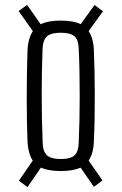

<svg xmlns="http://www.w3.org/2000/svg" viewBox="-20 -789 499 783"><path d="M92 -26 57 -52 113.5 -134Q104 -148.5 98.5 -169.2Q93 -190 92 -216.5Q90.5 -250 89.8 -294.8Q89 -339.5 89 -389Q89 -438.5 89.8 -487.5Q90.5 -536.5 92 -579Q93 -606 98.5 -626.5Q104 -647 114 -662L56 -744L90.5 -769L146 -690Q176 -705 227.5 -705Q279.5 -705 309 -690.5L365.5 -768.5L400 -743L341.5 -662Q352 -646.5 357.2 -626Q362.5 -605.5 363 -579Q364.5 -541 365.5 -496Q366.5 -451 366.5 -403Q366.5 -355 365.8 -307.5Q365 -260 363 -216.5Q362.5 -190 357 -169.5Q351.5 -149 341.5 -134L398 -53L363 -27L308.5 -105.5Q279 -91.5 227.5 -91.5Q177.5 -91.5 147 -105.5ZM227.5 -140.5Q269 -140.5 284.5 -156Q300 -171.5 301 -205.5Q303 -251 304 -298.5Q305 -346 305 -394.8Q305 -443.5 304.2 -492.8Q303.5 -542 301 -591Q300 -627 283.5 -641.2Q267 -655.5 227.5 -655.5Q188 -655.5 171.5 -640.5Q155 -625.5 153.5 -589Q152 -546.5 151 -499.8Q150 -453 150 -403.8Q150 -354.5 151 -304.8Q152 -255 154 -207Q155 -171 171.5 -155.8Q188 -140.5 227.5 -140.5Z"/></svg>

Font: Big Shoulders Text Thin Light
Style: Regular
Weight: 300
Version: Version 2.002